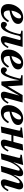

<svg xmlns="http://www.w3.org/2000/svg" viewBox="1917 -2459 554 4428"><g transform="rotate(90 2194.0 -245.0)"><path d="M73 -161Q73 -286 154 -388Q245 -502 384 -502Q449 -502 490.5 -470Q532 -438 532 -386Q532 -328 486 -286Q417 -225 222 -187V-163Q222 -117 240.5 -85.5Q259 -54 300 -54Q343 -54 380 -84Q417 -114 460 -176L490 -152Q399 12 236 12Q206 12 179.5 4Q153 -4 128 -22.5Q103 -41 88 -76.5Q73 -112 73 -161ZM226 -232Q310 -249 357 -299.5Q404 -350 404 -412Q404 -456 367 -456Q323 -456 280 -387Q237 -318 226 -232Z M484 -50Q484 -81 499.5 -103.5Q515 -126 540 -126Q562 -126 574.5 -116.5Q587 -107 595.5 -97.5Q604 -88 616 -88Q631 -88 657 -124.5Q683 -161 702 -203Q718 -238 733 -290Q748 -342 756 -378L763 -414Q771 -442 740 -449L684 -461L691 -490H1062L961 -115Q948 -68 973 -68Q1002 -68 1059 -166L1088 -148Q1009 12 889 12Q789 12 820 -107L901 -411Q909 -444 875 -444H855Q832 -444 820 -431Q808 -418 800 -387.5Q792 -357 784.5 -320Q777 -283 756.5 -222Q736 -161 705 -100Q649 12 560 12Q524 12 504 -5.5Q484 -23 484 -50Z M1122 -161Q1122 -286 1203 -388Q1294 -502 1433 -502Q1498 -502 1539.5 -470Q1581 -438 1581 -386Q1581 -328 1535 -286Q1466 -225 1271 -187V-163Q1271 -117 1289.5 -85.5Q1308 -54 1349 -54Q1392 -54 1429 -84Q1466 -114 1509 -176L1539 -152Q1448 12 1285 12Q1255 12 1228.5 4Q1202 -4 1177 -22.5Q1152 -41 1137 -76.5Q1122 -112 1122 -161ZM1275 -232Q1359 -249 1406 -299.5Q1453 -350 1453 -412Q1453 -456 1416 -456Q1372 -456 1329 -387Q1286 -318 1275 -232Z M1533 -50Q1533 -81 1548.5 -103.5Q1564 -126 1589 -126Q1611 -126 1622 -116.5Q1633 -107 1640 -97.5Q1647 -88 1659 -88Q1683 -88 1728 -203Q1742 -239 1757.5 -291.5Q1773 -344 1781 -379L1789 -414Q1798 -442 1766 -449L1710 -461L1717 -490H1947L1971 -149H1974L2173 -490H2344L2243 -115Q2230 -68 2255 -68Q2284 -68 2341 -166L2370 -148Q2291 12 2171 12Q2071 12 2102 -107L2183 -408H2181L1944 0H1860L1831 -407H1829Q1827 -401 1820.5 -364Q1814 -327 1806.5 -294.5Q1799 -262 1781 -207.5Q1763 -153 1739 -100Q1714 -46 1684 -17Q1654 12 1609 12Q1573 12 1553 -5.5Q1533 -23 1533 -50Z M2404 -161Q2404 -286 2485 -388Q2576 -502 2715 -502Q2780 -502 2821.5 -470Q2863 -438 2863 -386Q2863 -328 2817 -286Q2748 -225 2553 -187V-163Q2553 -117 2571.5 -85.5Q2590 -54 2631 -54Q2674 -54 2711 -84Q2748 -114 2791 -176L2821 -152Q2730 12 2567 12Q2537 12 2510.5 4Q2484 -4 2459 -22.5Q2434 -41 2419 -76.5Q2404 -112 2404 -161ZM2557 -232Q2641 -249 2688 -299.5Q2735 -350 2735 -412Q2735 -456 2698 -456Q2654 -456 2611 -387Q2568 -318 2557 -232Z M2897 12 2990 -391Q3000 -434 2976 -437L2916 -443L2924 -476L3155 -502L3160 -497L3106 -277H3252L3309 -490L3452 -502L3348 -115Q3334 -68 3360 -68Q3389 -68 3446 -166L3475 -148Q3396 12 3276 12Q3177 12 3207 -107L3240 -231H3095L3039 0Z M3517 12 3618 -391Q3628 -431 3603 -434L3545 -440L3552 -473L3780 -502L3785 -496L3721 -283H3726Q3776 -378 3841.5 -440Q3907 -502 3971 -502Q4076 -502 4032 -356L4011 -284L4016 -283Q4067 -380 4131.5 -441Q4196 -502 4266 -502Q4322 -502 4340 -459Q4358 -416 4337 -357L4264 -115Q4248 -68 4274 -68Q4291 -68 4315 -97.5Q4339 -127 4361 -166L4388 -148Q4311 12 4190 12Q4145 12 4126.5 -19Q4108 -50 4123 -107L4199 -364Q4216 -422 4181 -422Q4148 -422 4094.5 -350Q4041 -278 4014 -214Q3977 -122 3944 0L3806 12L3911 -374Q3918 -400 3913.5 -411Q3909 -422 3891 -422Q3858 -422 3804 -349Q3750 -276 3724 -212Q3692 -132 3655 0Z"/></g></svg>

Font: Heuristica
Style: Bold Italic
Weight: 700
Italic angle: -13°
Version: Version 1.0.2